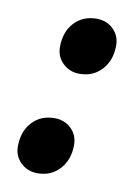

<svg xmlns="http://www.w3.org/2000/svg" viewBox="-61 -485 372 540"><g transform="rotate(10 125.0 -215.5)"><path d="M151 -283Q123 -283 103.5 -301.5Q84 -320 84 -348Q84 -391 108.5 -417.5Q133 -444 172 -444Q201 -444 220 -425.5Q239 -407 239 -379Q239 -337 214.5 -310Q190 -283 151 -283ZM83 13Q55 13 35.5 -5.5Q16 -24 16 -52Q16 -95 40.5 -121.5Q65 -148 104 -148Q133 -148 152 -129.5Q171 -111 171 -83Q171 -41 146.5 -14Q122 13 83 13Z"/></g></svg>

Font: Platypi Light Medium
Style: Italic
Weight: 500
Italic angle: -13°
Version: Version 1.200